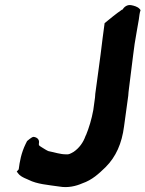

<svg xmlns="http://www.w3.org/2000/svg" viewBox="-20 -751 591 780"><path d="M48 -54 55 -45C65 -31 97 -21 97 -20C131 -3 173 0 222 7C256 13 289 5 314 -6C355 -20 382 -46 409 -72C451 -114 475 -168 484 -238L501 -362C501 -371 503 -381 504 -392C509 -427 516 -493 521 -528L527 -573C532 -606 539 -641 544 -672C546 -687 547 -698 551 -710L547 -715C539 -724 524 -728 513 -730C497 -733 484 -723 478 -712H476C451 -695 426 -674 405 -657L397 -597C393 -564 385 -499 380 -465L369 -384C368 -375 366 -366 366 -355L359 -304C352 -266 342 -233 329 -201H328V-200C318 -171 301 -149 279 -134C267 -127 259 -123 251 -124H249C224 -124 203 -132 177 -137C171 -139 157 -148 149 -153C147 -154 138 -160 138 -162V-168C142 -186 128 -194 116 -195C109 -195 90 -178 90 -178L84 -166C66 -129 60 -94 56 -63Z"/></svg>

Font: Hussar Pisanka
Style: BdKur
Weight: 700
Designer: Robert Jablonski
Foundry: Cannot Into Space Fonts
Version: Version 1.070